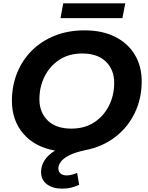

<svg xmlns="http://www.w3.org/2000/svg" viewBox="-20 -893 884 1145"><path d="M351 232Q295 232 260 206Q225 180 225 133Q225 57 308 5Q186 -17 118.5 -96.5Q51 -176 51 -292Q51 -381 82 -458Q113 -535 170.5 -592Q228 -649 307.5 -680.5Q387 -712 484 -712Q590 -712 666.5 -673.5Q743 -635 784 -566.5Q825 -498 825 -408Q825 -304 783 -218Q741 -132 666 -75Q591 -18 491 2Q428 15 392.5 33.5Q357 52 342.5 72Q328 92 328 111Q328 131 341.5 142Q355 153 377 153Q394 153 410.5 148.5Q427 144 440 138L452 209Q431 219 406 225.5Q381 232 351 232ZM406 -126Q485 -126 542 -163.5Q599 -201 630 -263Q661 -325 661 -399Q661 -477 611.5 -525.5Q562 -574 470 -574Q391 -574 334 -536.5Q277 -499 246 -437Q215 -375 215 -301Q215 -223 264.5 -174.5Q314 -126 406 -126ZM341 -785 357 -873H727L710 -785Z"/></svg>

Font: Montserrat
Style: Bold Italic
Weight: 700
Italic angle: -11.3°
Designer: Julieta Ulanovsky
Foundry: Julieta Ulanovsky
Version: Version 9.000; ttfautohint (v1.8.4.7-5d5b)